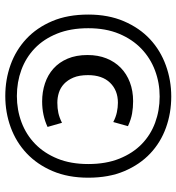

<svg xmlns="http://www.w3.org/2000/svg" viewBox="10 -686 684 745"><g transform="rotate(90 352.5 -313.0)"><path d="M378 -193Q400 -193 418 -197Q436 -201 456 -211L472 -155Q427 -134 373 -134Q336 -134 303 -145Q270 -156 245.5 -178Q221 -200 207 -233Q193 -266 193 -310Q193 -351 206 -383.5Q219 -416 242.5 -439Q266 -462 299 -474.5Q332 -487 372 -487Q397 -487 420 -483Q443 -479 469 -467L453 -410Q434 -420 415 -424Q396 -428 378 -428Q330 -428 300.5 -397.5Q271 -367 271 -312Q271 -278 280.5 -255.5Q290 -233 305 -219Q320 -205 339 -199Q358 -193 378 -193ZM354 -635Q418 -635 475 -614.5Q532 -594 575 -553.5Q618 -513 643.5 -453Q669 -393 669 -313Q669 -235 643.5 -175Q618 -115 574.5 -74Q531 -33 473.5 -12Q416 9 352 9Q288 9 231 -11.5Q174 -32 130.5 -72.5Q87 -113 61.5 -173Q36 -233 36 -313Q36 -391 62 -451.5Q88 -512 131.5 -552.5Q175 -593 233 -614Q291 -635 354 -635ZM354 -590Q301 -590 253 -572Q205 -554 168.5 -519Q132 -484 110.5 -432.5Q89 -381 89 -313Q89 -244 110 -192Q131 -140 167 -105.5Q203 -71 250.5 -53.5Q298 -36 352 -36Q406 -36 454 -54Q502 -72 538 -107Q574 -142 595 -193.5Q616 -245 616 -313Q616 -382 595 -434Q574 -486 538.5 -520.5Q503 -555 455.5 -572.5Q408 -590 354 -590Z"/></g></svg>

Font: Mukta Malar
Style: Bold
Weight: 700
Designer: Aadarsh Rajan, Girish Dalvi, Yashodeep Gholap
Foundry: Ek Type
Version: Version 2.538;PS 1.000;hotconv 16.6.51;makeotf.lib2.5.65220;